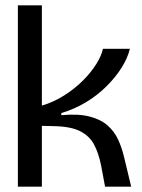

<svg xmlns="http://www.w3.org/2000/svg" viewBox="-20 -700 532 720"><path d="M47 0V-680H137V-304Q181 -317 220.5 -342Q260 -367 291 -398Q322 -429 341.5 -460.5Q361 -492 366 -517H467Q459 -483 436.5 -447Q414 -411 380 -377Q346 -343 303 -317Q260 -291 210 -276V-268Q274 -274 316 -263Q358 -252 383.5 -229.5Q409 -207 423 -176.5Q437 -146 445 -112L472 0H374L359 -80Q350 -125 333 -157.5Q316 -190 280.5 -208Q245 -226 181 -227L137 -228V0Z"/></svg>

Font: Bricolage Grotesque 96pt
Style: Regular
Weight: 400
Version: Version 1.001;gftools[0.9.33.dev8+g029e19f]